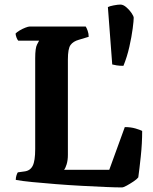

<svg xmlns="http://www.w3.org/2000/svg" viewBox="-20 -820 669 840"><path d="M513 0Q487 0 440.5 -2Q394 -4 337.5 -7Q281 -10 224.5 -14.5Q168 -19 121.5 -23.5Q75 -28 49 -33Q49 -43 52 -52.5Q55 -62 58 -66L87 -70Q112 -73 123 -94.5Q134 -116 134 -168V-565Q134 -610 142 -625Q150 -640 151 -642H60Q56 -646 52.5 -655Q49 -664 48 -673Q53 -679 65.5 -686.5Q78 -694 91 -699Q104 -704 110 -704H355Q359 -698 363.5 -685.5Q368 -673 368 -659L325 -646Q300 -639 288.5 -623Q277 -607 277 -560V-142Q277 -119 271.5 -101Q266 -83 260 -77H458L526 -264Q552 -264 572.5 -258Q593 -252 602 -247Q602 -193 596 -136.5Q590 -80 585 -44Q579 -36 564 -26Q549 -16 534.5 -8Q520 0 513 0ZM520 -532Q503 -532 490.5 -534Q478 -536 471 -538L452 -789Q459 -793 477.5 -796.5Q496 -800 507 -800Q519 -800 532.5 -788.5Q546 -777 555.5 -763Q565 -749 565 -742Q565 -730 560.5 -695Q556 -660 546 -615.5Q536 -571 520 -532Z"/></svg>

Font: Texturina
Style: Bold
Weight: 700
Designer: Guillermo Torres Carreño
Foundry: Omnibus-Type
Version: Version 1.002; ttfautohint (v1.8.3)